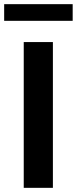

<svg xmlns="http://www.w3.org/2000/svg" viewBox="-21 -902 369 922"><path d="M93 -700H233V0H93ZM-1 -882H328V-802H-1Z"/></svg>

Font: Moderustic SemiBold
Style: Regular
Weight: 600
Designer: Tural Alisoy
Foundry: TAFT Foundry
Version: Version 2.120